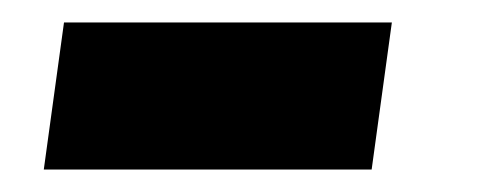

<svg xmlns="http://www.w3.org/2000/svg" viewBox="-20 -349 429 171"><path d="M311 -198H19L37 -329H329Z"/></svg>

Font: Morrison ExtraBold
Style: Regular
Weight: 800
Designer: Pablo Impallari, Rodrigo Fuenzalida (Modified by Dan O. Williams)
Version: Version 0.03;June 6, 2019;FontCreator 11.5.0.2425 64-bit; tt